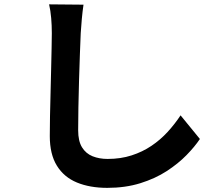

<svg xmlns="http://www.w3.org/2000/svg" viewBox="-20 -815 1040 900"><path d="M371.4 -793.1Q366.8 -761.8 363.5 -725.8Q360.2 -689.7 358.4 -659.6Q356.6 -619.5 354.5 -561Q352.4 -502.5 350.5 -438Q348.6 -373.6 347.5 -312Q346.4 -250.4 346.4 -204.1Q346.4 -153.7 364.5 -124.4Q382.7 -95 414 -82.5Q445.3 -70 484.1 -70Q545.9 -70 596.9 -86.6Q648 -103.1 689.8 -131.3Q731.6 -159.4 765.5 -196.4Q799.4 -233.4 826.4 -274.3L917 -163.5Q893.1 -127.7 854.3 -87.9Q815.4 -48.1 761.6 -13Q707.7 22 637.8 43.8Q567.9 65.6 482.7 65.6Q401.2 65.6 340.5 40.5Q279.8 15.4 246.6 -38.4Q213.4 -92.1 213.4 -177.1Q213.4 -217.6 214.4 -270.2Q215.4 -322.8 217 -379.8Q218.6 -436.9 219.7 -491.4Q220.9 -546 221.9 -590.1Q222.9 -634.3 222.9 -659.6Q222.9 -695.9 219.9 -730.5Q217 -765 210.1 -794.6Z"/></svg>

Font: Noto Sans KR Thin
Style: Regular
Weight: 100
Designer: Ryoko NISHIZUKA 西塚涼子 (kana, bopomofo & ideographs); Paul D. Hunt (Latin, Greek & Cyrillic); Sandoll Communications 산돌커뮤니
Foundry: Adobe
Version: Version 2.004-H2;hotconv 1.0.118;makeotfexe 2.5.65603